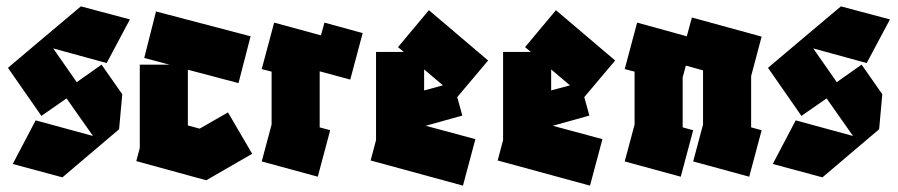

<svg xmlns="http://www.w3.org/2000/svg" viewBox="-20 -555 2820 603"><path d="M176 2 20 -40 92 -177 272 -128 189 -246 110 -191 5 -342 121 -440 234 -535 388 -494 315 -357 147 -403 221 -297 299 -352 364 -259 354 -149 315 -116Z M627 11 408 -49 419 -90V-352H512L433 -373L470 -519L767 -441L729 -294L570 -336V-161L607 -151L696 -202L772 -72L628 11H627Z M978 0 802 -48 833 -164V-330L802 -338L841 -484L988 -444L999 -484L1119 -451L1080 -305L984 -331V-155L1017 -146Z M1434 28 1144 -51 1161 -115V-392H1248L1230 -407L1327 -523L1513 -365L1416 -250L1432 -192L1317 -160L1473 -118ZM1312 -337V-271L1371 -287Z M1833 28 1543 -51 1560 -115V-392H1647L1629 -407L1726 -523L1912 -365L1815 -250L1831 -192L1716 -160L1872 -118ZM1711 -337V-271L1770 -287Z M2118 0 1942 -48 1973 -164V-330L1942 -338L1981 -484L2137 -441L2153 -500L2372 -440L2339 -316V-155L2372 -146L2333 0L2157 -48L2188 -164V-334L2134 -349L2124 -312V-155L2157 -146Z M2563 2 2407 -40 2479 -177 2659 -128 2576 -246 2497 -191 2392 -342 2508 -440 2621 -535 2775 -494 2702 -357 2534 -403 2608 -297 2686 -352 2751 -259 2741 -149 2702 -116Z"/></svg>

Font: Blaka
Style: Regular
Weight: 400
Designer: Mohamed Gaber
Foundry: Kief Type Foundry
Version: Version 1.003; ttfautohint (v1.8.4.7-5d5b)